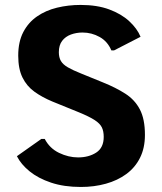

<svg xmlns="http://www.w3.org/2000/svg" viewBox="-20 -741 652 771"><path d="M304.7 9.8Q236.8 9.8 185.1 -7.6Q133.3 -24.9 98.6 -53.2Q64 -81.5 47.9 -113.8L146 -183.1H159.7Q179.2 -145.5 217 -127.2Q254.9 -108.9 293.5 -108.9Q336.4 -108.9 366.5 -128.4Q396.5 -147.9 396.5 -191.4Q396.5 -214.4 388.9 -229.7Q381.3 -245.1 359.9 -259Q338.4 -272.9 296.9 -290L189.9 -333.5Q148.9 -350.6 118.2 -372.8Q87.4 -395 70.3 -429.7Q53.2 -464.4 53.2 -517.6Q53.2 -573.2 73.5 -612.1Q93.8 -650.9 128.7 -675Q163.6 -699.2 209 -710.2Q254.4 -721.2 303.7 -721.2Q370.1 -721.2 418.7 -703.1Q467.3 -685.1 499 -655.8Q530.8 -626.5 544.4 -593.3L438 -538.6H427.2Q412.1 -574.7 380.1 -592.5Q348.1 -610.4 311.5 -610.4Q286.6 -610.4 264.6 -602.3Q242.7 -594.2 229.5 -576.9Q216.3 -559.6 216.3 -531.2Q216.3 -510.3 224.6 -496.1Q232.9 -481.9 252.7 -470.5Q272.5 -459 305.7 -445.8L393.1 -410.2Q445.3 -389.2 483.4 -364.7Q521.5 -340.3 541.7 -301.5Q562 -262.7 562 -199.2Q562 -146.5 542.2 -107.2Q522.5 -67.9 487.1 -42Q451.7 -16.1 405 -3.2Q358.4 9.8 304.7 9.8Z"/></svg>

Font: Comme
Style: Bold
Weight: 700
Version: Version 1.000;gftools[0.9.27]